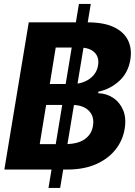

<svg xmlns="http://www.w3.org/2000/svg" viewBox="-20 -838 668 949"><path d="M219.7 90.8 370.1 -818.4H428.7L277.3 90.8ZM1.5 0 122.1 -727.5H413.1Q493.7 -727.5 543.5 -703.6Q593.3 -679.7 613.3 -637.7Q633.3 -595.7 624 -541Q612.8 -477.1 568.8 -437.3Q524.9 -397.5 466.3 -384.8L465.3 -377.4Q506.8 -376 539.6 -354.2Q572.3 -332.5 588.6 -293.7Q605 -254.9 596.2 -201.2Q586.9 -143.6 550.3 -97.9Q513.7 -52.2 453.9 -26.1Q394 0 312 0ZM176.3 -125.5H301.8Q365.7 -126 399.7 -150.6Q433.6 -175.3 439.5 -216.3Q444.8 -246.6 434.1 -269.5Q423.3 -292.5 398.7 -305.9Q374 -319.3 336.4 -319.3H208ZM226.1 -422.9H339.8Q371.1 -423.3 397.7 -434.3Q424.3 -445.3 442.4 -466.1Q460.4 -486.8 464.8 -515.6Q471.2 -555.2 447 -579.1Q422.9 -603 372.6 -603H255.4Z"/></svg>

Font: Inter Tight
Style: Bold Italic
Weight: 700
Italic angle: -9.39999°
Designer: Rasmus Andersson
Foundry: rsms
Version: Version 3.004